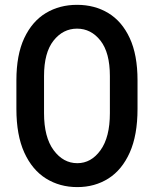

<svg xmlns="http://www.w3.org/2000/svg" viewBox="-20 -757 631 787"><path d="M543.7 -427.6V-310.4Q543.7 -203.1 511.9 -131.9Q480.1 -60.7 424.4 -25.4Q368.6 9.9 296.9 9.9Q224.8 9.9 168.3 -25.4Q111.9 -60.7 79.5 -131.9Q47.2 -203.1 47.2 -310.4V-427.6Q47.2 -532.3 79.5 -601Q111.9 -669.7 168 -703.5Q224.1 -737.2 295.8 -737.2Q367.9 -737.2 423.8 -703.5Q479.8 -669.7 511.7 -601Q543.7 -532.3 543.7 -427.6ZM430.4 -293V-445.3Q430.4 -541.2 391.9 -590.4Q353.3 -639.6 295.8 -639.6Q238.3 -639.6 199.4 -590.4Q160.5 -541.2 160.5 -445.3V-293Q160.5 -194.6 199.9 -141.3Q239.3 -88.1 296.9 -88.1Q353.7 -88.1 392 -141.3Q430.4 -194.6 430.4 -293Z"/></svg>

Font: Interface Medium
Style: Regular
Weight: 500
Designer: Rasmus Andersson
Foundry: rsms
Version: Version 1.8